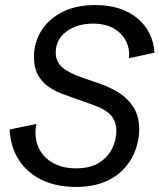

<svg xmlns="http://www.w3.org/2000/svg" viewBox="-20 -735 637 767"><path d="M282.2 11.7Q205.6 11.7 147.5 -16.1Q89.4 -43.9 55.7 -95.5Q22 -147 18.6 -217.8L125 -239.7Q115.7 -188 133.1 -147.9Q150.4 -107.9 189.5 -85.2Q228.5 -62.5 283.2 -62.5Q341.3 -62.5 376.7 -85.4Q412.1 -108.4 428.5 -142.8Q444.8 -177.2 444.8 -211.4Q444.8 -249 424.1 -273.4Q403.3 -297.9 352.1 -315.9L269.5 -345.2Q249 -352.5 222.7 -362.5Q196.3 -372.6 171.9 -389.9Q147.5 -407.2 131.6 -435.8Q115.7 -464.4 115.7 -508.3Q115.7 -564.5 144.5 -611.3Q173.3 -658.2 228 -686.5Q282.7 -714.8 360.4 -714.8Q464.8 -714.8 528.1 -662.6Q591.3 -610.4 597.2 -524.4L495.1 -502.4Q499.5 -536.1 484.9 -567.9Q470.2 -599.6 436.8 -620.1Q403.3 -640.6 351.1 -640.6Q287.6 -640.6 245.1 -608.9Q202.6 -577.1 202.6 -524.9Q202.6 -488.8 228.5 -466.1Q254.4 -443.4 315.4 -422.4L375.5 -401.9Q420.4 -386.7 456.8 -363.3Q493.2 -339.8 514.6 -304.7Q536.1 -269.5 536.1 -217.8Q536.1 -179.7 522.5 -139.4Q508.8 -99.1 478.8 -64.7Q448.7 -30.3 400.1 -9.3Q351.6 11.7 282.2 11.7Z"/></svg>

Font: Schibsted Grotesk
Style: Italic
Weight: 400
Italic angle: -12°
Designer: Bakken & Baeck AS, Henrik Kongsvoll
Foundry: Schibsted ASA
Version: Version 1.100; ttfautohint (v1.8.4.7-5d5b);gftools[0.9.25]